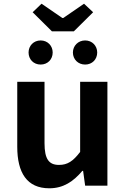

<svg xmlns="http://www.w3.org/2000/svg" viewBox="-20 -1001 677 1035"><path d="M246 14C322 14 376 -23 424 -80H428L439 0H559V-560H412V-182C374 -132 344 -112 298 -112C244 -112 220 -143 220 -229V-560H73V-210C73 -70 125 14 246 14ZM260 -832H378L482 -935L433 -981L321 -904H316L204 -981L156 -935ZM199 -653C237 -653 264 -681 264 -718C264 -754 237 -783 199 -783C161 -783 134 -754 134 -718C134 -681 161 -653 199 -653ZM439 -653C477 -653 504 -681 504 -718C504 -754 477 -783 439 -783C401 -783 373 -754 373 -718C373 -681 401 -653 439 -653Z"/></svg>

Font: Source Han Sans JP
Style: Bold
Weight: 700
Designer: Ryoko NISHIZUKA 西塚涼子 (kana, bopomofo & ideographs); Paul D. Hunt (Latin, Greek & Cyrillic); Sandoll Communications 산돌커뮤니
Foundry: Adobe
Version: Version 2.002;hotconv 1.0.116;makeotfexe 2.5.65601